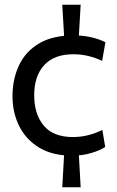

<svg xmlns="http://www.w3.org/2000/svg" viewBox="-20 -650 494 814"><path d="M286 10Q203 10 146.8 -23.8Q90.5 -57.5 61.8 -114.8Q33 -172 33 -242Q33 -315 60.8 -373.5Q88.5 -432 146 -466Q203.5 -500 293 -500Q331.5 -500 365.8 -492.2Q400 -484.5 427 -471L413 -392Q385.5 -405 354.8 -412.5Q324 -420 291 -420Q210 -420 167.5 -374Q125 -328 125 -246Q125 -166 165.5 -117.5Q206 -69 289 -69Q323 -69 354.2 -77Q385.5 -85 414 -99L426 -27Q406 -13 367.5 -1.5Q329 10 286 10ZM244 144 254 -34H312L322 144ZM254 -459 244 -630H322L312 -459Z"/></svg>

Font: Cabin Resolve
Style: Regular-Resolve
Weight: 400
Designer: Pablo Impallari
Foundry: Pablo Impallari. http://www.impallari.com Igino Marini. http://www.ikern.com
Version: Version 3.001